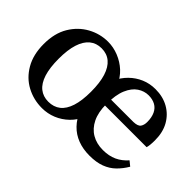

<svg xmlns="http://www.w3.org/2000/svg" viewBox="-79 -762 1042 1042"><g transform="rotate(45 442.0 -241.5)"><path d="M281 13Q217 13 162.5 -16Q108 -45 75 -102Q42 -159 42 -240Q42 -323 76 -379.5Q110 -436 164.5 -466Q219 -496 281 -496Q322 -496 362 -480Q402 -464 433.5 -435Q465 -406 482 -364L448 -365Q467 -406 496.5 -435Q526 -464 563.5 -480Q601 -496 645 -496Q702 -496 745.5 -471.5Q789 -447 814 -403Q839 -359 839 -297Q839 -279 837.5 -264Q836 -249 833 -239H457V-285H686Q719 -286 729 -300.5Q739 -315 739 -338Q739 -373 727.5 -397.5Q716 -422 694 -434Q672 -446 642 -446Q609 -446 579.5 -426.5Q550 -407 531.5 -364Q513 -321 513 -249Q513 -187 533.5 -145Q554 -103 590.5 -81.5Q627 -60 676 -60Q722 -60 756.5 -76Q791 -92 818 -123L845 -101Q825 -67 798.5 -41Q772 -15 735 -1Q698 13 646 13Q596 13 555.5 -2.5Q515 -18 485.5 -48.5Q456 -79 439 -122L481 -121Q464 -79 433 -49Q402 -19 363 -3Q324 13 281 13ZM281 -36Q322 -36 350 -58Q378 -80 392.5 -125Q407 -170 407 -238Q407 -307 392.5 -353Q378 -399 350 -422.5Q322 -446 281 -446Q241 -446 213 -423Q185 -400 170.5 -354.5Q156 -309 156 -241Q156 -172 170.5 -126.5Q185 -81 213 -58.5Q241 -36 281 -36Z"/></g></svg>

Font: Source Serif 4 18pt Medium
Style: Regular
Weight: 500
Designer: Frank Grießhammer
Foundry: Adobe Systems Incorporated
Version: Version 4.004;hotconv 1.0.116;makeotfexe 2.5.65601